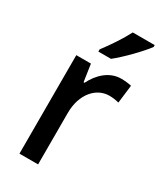

<svg xmlns="http://www.w3.org/2000/svg" viewBox="-193 -838 770 910"><g transform="rotate(30 192.0 -383.0)"><path d="M373 -756V-766H253C230 -721 190 -661 157 -618V-606H226C272 -642 346 -718 373 -756ZM316 -549C252 -549 203 -503 174 -445H169L155 -539H75V0H177V-282C177 -386 237 -451 307 -451C326 -451 345 -448 360 -444L372 -543C355 -547 334 -549 316 -549Z"/></g></svg>

Font: Noto Sans Lao SemiCondensed Medium
Style: Regular
Weight: 500
Width: 4
Designer: Monotype Design Team
Foundry: Monotype Imaging Inc.
Version: Version 2.003